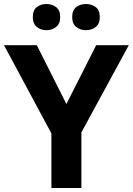

<svg xmlns="http://www.w3.org/2000/svg" viewBox="-20 -940 664 960"><path d="M312 -420 461 -714H624L387 -278V0H237V-273L0 -714H164ZM144 -854Q144 -889 164 -904.5Q184 -920 211.9 -920Q239.8 -920 260.4 -904.6Q281 -889.2 281 -854.4Q281 -821 260.4 -805Q239.8 -789 211.9 -789Q184 -789 164 -805.2Q144 -821.5 144 -854ZM341 -854Q341 -889 361.1 -904.5Q381.3 -920 409.6 -920Q438 -920 458.5 -904.6Q479 -889.2 479 -854.4Q479 -821 458.4 -805Q437.9 -789 410 -789Q381.5 -789 361.2 -805.2Q341 -821.5 341 -854Z"/></svg>

Font: Noto Sans Tangsa
Style: Regular
Weight: 400
Designer: David Williams
Foundry: Google LLC
Version: Version 1.504